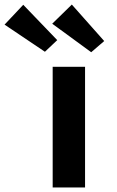

<svg xmlns="http://www.w3.org/2000/svg" viewBox="-111 -822 512 842"><path d="M120 0V-529H262V0ZM289 -593 118 -718 204 -802 346 -642ZM86 -595 -91 -714 -9 -801 140 -646Z"/></svg>

Font: Lexend Exa SemiBold
Style: Regular
Weight: 600
Designer: Bonnie Shaver-Troup, Thomas Jockin
Foundry: Lexend
Version: Version 1.007